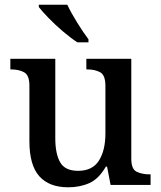

<svg xmlns="http://www.w3.org/2000/svg" viewBox="-20 -786 684 816"><path d="M270 10Q189 10 147 -37Q105 -84 105 -186V-422Q105 -466 83 -478.5Q61 -491 27 -491H24V-536H215V-198Q215 -133 235.5 -96.5Q256 -60 312 -60Q373 -60 400.5 -103.5Q428 -147 428 -219V-421Q428 -467 405.5 -479Q383 -491 351 -491H347V-536H538V-111Q538 -67 561 -56Q584 -45 616 -45H620V0H450L435 -78H430Q400 -26 360 -8Q320 10 270 10ZM309 -606Q281 -624 247.5 -652.5Q214 -681 186 -710Q158 -739 145 -756V-766H266Q282 -732 308 -690Q334 -648 356 -619V-606Z"/></svg>

Font: Noto Serif Lao Medium
Style: Regular
Weight: 500
Designer: Monotype Design Team
Foundry: Monotype Imaging Inc.
Version: Version 2.003; ttfautohint (v1.8.4.7-5d5b)